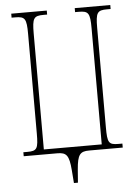

<svg xmlns="http://www.w3.org/2000/svg" viewBox="-58 -759 683 958"><g transform="rotate(-5 283.0 -279.5)"><path d="M273 155H293L298 90C304 15 317 0 363 0H531V-20H511C462 -20 456 -31 456 -108V-606C456 -683 464 -694 513 -694H531V-714H353V-694H371C420 -694 428 -683 428 -606V-25H138V-606C138 -683 146 -694 195 -694H213V-714H35V-694H53C102 -694 110 -683 110 -606V-108C110 -31 104 -20 55 -20H35V0H203C249 0 262 15 268 90Z"/></g></svg>

Font: Noto Serif ExtraCondensed Thin
Style: Regular
Weight: 100
Width: 2
Designer: Monotype Design Team
Foundry: Monotype Imaging Inc.
Version: Version 2.013